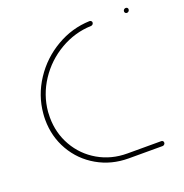

<svg xmlns="http://www.w3.org/2000/svg" viewBox="-100 -609 669 699"><g transform="rotate(-20 234.0 -259.5)"><path d="M45.2 -236.3Q45.2 -247.8 46.3 -259.3Q52.2 -328.1 90.9 -386.9Q129.6 -445.6 190.2 -480.9Q250.7 -516.3 319.6 -518.5Q323 -518.5 325.7 -516.1Q328.5 -513.7 328.5 -510.4Q328.5 -506.3 325.6 -503.1Q322.6 -500 318.5 -500Q254.8 -497.8 198.5 -465Q142.2 -432.2 106.3 -377.8Q70.4 -323.3 64.8 -259.3Q64.1 -252.2 64.1 -238.1Q64.1 -177.4 93 -127Q121.9 -76.7 172.2 -47.6Q222.6 -18.5 284.4 -18.5H415.6Q419.3 -18.5 421.7 -16.1Q424.1 -13.7 424.1 -10Q424.1 -5.9 421.1 -3Q418.1 0 414.1 0H283Q216.3 0 161.9 -31.3Q107.4 -62.6 76.3 -116.7Q45.2 -170.7 45.2 -236.3ZM449.6 -508.5Q449.6 -512.6 452.6 -515.6Q455.6 -518.5 459.6 -518.5Q463.3 -518.5 465.7 -516.3Q468.1 -514.1 468.1 -510.4Q468.1 -506.3 465.2 -503.1Q462.2 -500 458.1 -500Q454.4 -500 452 -502.4Q449.6 -504.8 449.6 -508.5Z"/></g></svg>

Font: 26F Galaxy Sans Hairline
Style: Italic
Weight: 50
Italic angle: -5°
Designer: C₂₉H₂₅N₃O₅
Version: Version 1.200